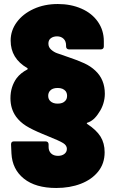

<svg xmlns="http://www.w3.org/2000/svg" viewBox="-20 -728 573 956"><path d="M37 36 35 -9Q35 -24 49 -24H207Q214 -24 218 -20Q222 -16 222 -9V4Q222 24 234.5 36Q247 48 269 48Q288 48 300.5 38.5Q313 29 313 13Q313 -4 294.5 -15.5Q276 -27 221 -49L192 -61Q139 -83 109.5 -101.5Q80 -120 60 -147Q32 -186 32 -239Q32 -296 63 -339Q83 -365 116 -382Q120 -385 116 -389Q33 -437 33 -526Q33 -576 63.5 -617.5Q94 -659 147.5 -683.5Q201 -708 268 -708Q333 -708 385.5 -685Q438 -662 467.5 -619.5Q497 -577 497 -523V-497Q497 -490 493 -486Q489 -482 482 -482H324Q317 -482 313 -486Q309 -490 309 -497V-502Q309 -523 296.5 -535Q284 -547 264 -547Q246 -547 233.5 -538Q221 -529 221 -511Q221 -493 234.5 -481Q248 -469 263 -463.5Q278 -458 322 -443Q367 -428 399.5 -413Q432 -398 455 -376Q502 -332 502 -261Q502 -237 494.5 -212.5Q487 -188 473 -168Q448 -127 415 -117Q412 -116 412 -114.5Q412 -113 414 -111Q460 -81 480.5 -48Q501 -15 501 30Q501 86 469 126Q437 166 382.5 187Q328 208 260 208Q157 208 99 161.5Q41 115 37 36ZM305 -226Q314 -235 314 -251Q314 -264 307 -274Q294 -290 267 -290Q240 -290 228 -275Q220 -265 220 -251Q220 -235 230 -225Q243 -212 267 -212Q293 -212 305 -226Z"/></svg>

Font: Barlow Black
Style: Regular
Weight: 900
Designer: Jeremy Tribby
Foundry: Tribby Type
Version: Version 1.422